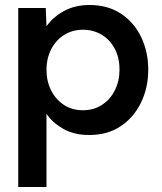

<svg xmlns="http://www.w3.org/2000/svg" viewBox="-20 -528 648 768"><path d="M53 220V-496H163L166 -423Q193 -461 237 -484.5Q281 -508 338 -508Q411 -508 463.5 -473.5Q516 -439 544.5 -380Q573 -321 573 -249Q573 -177 544 -117.5Q515 -58 462.5 -23Q410 12 337 12Q275 12 231.5 -13.5Q188 -39 166 -73V220ZM312 -87Q355 -87 388 -108.5Q421 -130 439.5 -167Q458 -204 458 -249Q458 -298 438.5 -334Q419 -370 386 -389.5Q353 -409 312 -409Q270 -409 237 -388.5Q204 -368 185 -331.5Q166 -295 166 -248Q166 -203 184.5 -166.5Q203 -130 235.5 -108.5Q268 -87 312 -87Z"/></svg>

Font: Rethink Sans SemiBold
Style: Regular
Weight: 600
Designer: The Rethink Sans project authors (Hans Thiessen). DM Sans designed by Colophon Foundry.
Foundry: Rethink Communications LLC
Version: Version 1.001